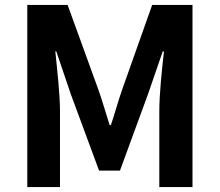

<svg xmlns="http://www.w3.org/2000/svg" viewBox="-20 -761 894 781"><path d="M91 0H224V-309C224 -379 212 -482 205 -552H209L268 -378L383 -67H468L582 -378L642 -552H647C639 -482 628 -379 628 -309V0H763V-741H599L476 -394C460 -348 447 -299 431 -252H426C411 -299 397 -348 381 -394L255 -741H91Z"/></svg>

Font: Source Han Sans CN
Style: Bold
Weight: 700
Designer: Ryoko NISHIZUKA 西塚涼子 (kana, bopomofo & ideographs); Paul D. Hunt (Latin, Greek & Cyrillic); Sandoll Communications 산돌커뮤니
Foundry: Adobe
Version: Version 2.001;hotconv 1.0.107;makeotfexe 2.5.65593